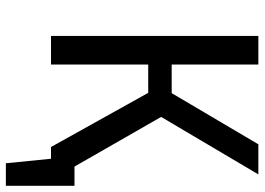

<svg xmlns="http://www.w3.org/2000/svg" viewBox="-140 -588 879 638"><g transform="rotate(90 299.0 -269.5)"><path d="M369 -366 560 -689H460L290 -401H195V-689H100V0H195V-323H289L469 0H508L523 150H598V-78H534Z"/></g></svg>

Font: Fira Sans
Style: Regular
Weight: 400
Designer: Carrois Corporate & Edenspiekermann AG
Foundry: Carrois Corporate GbR & Edenspiekermann AG
Version: Version 4.203